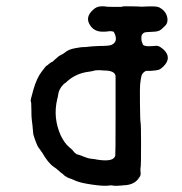

<svg xmlns="http://www.w3.org/2000/svg" viewBox="-20 -590 587 618"><path d="M493 -566Q510 -557 516 -542Q524 -520 512 -507.5Q500 -495 493 -491.5Q486 -488 467.5 -487.5Q449 -487 444 -485Q435 -480 435 -469.5Q435 -459 436.5 -455.5Q438 -452 439.5 -448Q441 -444 445.5 -443Q450 -442 452.5 -441.5Q455 -441 468 -441.5Q481 -442 481.5 -442.5Q482 -443 488 -442Q494 -441 505 -432Q535 -405 506 -376Q498 -368 491 -365.5Q484 -363 466 -362H450Q438 -356 435.5 -346Q433 -336 432.5 -330Q432 -324 431 -317.5Q430 -311 430.5 -256.5Q431 -202 432.5 -195Q434 -188 434 -132Q434 -56 433 -53.5Q432 -51 432 -44.5Q432 -38 432.5 -35Q433 -32 432.5 -27.5Q432 -23 427 -17Q414 3 385 6Q378 6 373 7Q352 9 345 7.5Q338 6 332 7Q318 10 278.5 4.5Q239 -1 222.5 -8.5Q206 -16 204 -16Q202 -16 193.5 -21Q185 -26 184 -28Q183 -30 180 -31.5Q177 -33 169 -40.5Q161 -48 153 -53Q135 -65 115 -100Q113 -102 112 -103.5Q111 -105 110 -107Q105 -114 104 -115Q103 -116 101 -120Q95 -133 90.5 -147Q86 -161 87 -160Q84 -194 82.5 -203Q81 -212 81 -237.5Q81 -263 79 -264Q77 -265 87.5 -301.5Q98 -338 113.5 -358.5Q129 -379 130 -379Q131 -378 135 -382Q139 -386 140 -386Q141 -387 147 -391Q147 -389 152.5 -394.5Q158 -400 161.5 -402.5Q165 -405 166.5 -407Q168 -409 177 -413.5Q186 -418 189 -421Q200 -431 222.5 -435Q245 -439 249 -438.5Q253 -438 263.5 -439.5Q274 -441 300 -442Q333 -442 340 -446Q362 -457 347 -486Q346 -489 338.5 -489.5Q331 -490 327.5 -489Q324 -488 310 -488Q280 -488 267 -514Q256 -536 278 -557Q290 -569 304 -569.5Q318 -570 320 -569Q322 -568 337.5 -568Q353 -568 358.5 -568Q364 -568 367 -568Q370 -568 371.5 -568Q373 -568 373 -568.5Q373 -569 377.5 -569.5Q382 -570 408 -569.5Q434 -569 434 -568.5Q434 -568 436.5 -568.5Q439 -569 462 -569.5Q485 -570 493 -566ZM265 -359Q225 -354 196 -328Q190 -322 189.5 -322.5Q189 -323 184 -318Q169 -303 167 -284Q167 -281 164 -270Q150 -210 176 -153Q188 -129 201.5 -117.5Q215 -106 215 -105Q215 -104 220.5 -98.5Q226 -93 230.5 -92.5Q235 -92 249 -86Q263 -80 274 -79Q285 -78 294 -76Q346 -68 351 -89Q352 -91 352 -215.5Q352 -340 352 -345Q350 -362 319 -363Q309 -363 309 -363.5Q309 -364 297.5 -364Q286 -364 282.5 -362.5Q279 -361 265 -359Z"/></svg>

Font: TT2020 Style E
Style: Regular
Weight: 400
Version: Version 00.2